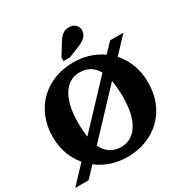

<svg xmlns="http://www.w3.org/2000/svg" viewBox="-216 -1104 1232 1284"><g transform="rotate(-30 400.0 -462.0)"><path d="M405 -641Q365 -641 332.5 -622.5Q300 -604 277 -567.5Q254 -531 241.5 -477.5Q229 -424 229 -355Q229 -280 240 -226.5Q251 -173 273 -138Q295 -103 327 -86Q359 -69 400 -69Q440 -69 472.5 -87.5Q505 -106 528.5 -142.5Q552 -179 564 -232.5Q576 -286 576 -355Q576 -429 565 -483Q554 -537 532.5 -572Q511 -607 479 -624Q447 -641 405 -641ZM403 10Q327 10 261 -16Q195 -42 144 -90Q93 -138 64 -205.5Q35 -273 35 -355Q35 -437 62.5 -504.5Q90 -572 139.5 -620Q189 -668 256 -694Q323 -720 403 -720Q479 -720 545.5 -694Q612 -668 662.5 -620Q713 -572 741.5 -504.5Q770 -437 770 -355Q770 -273 743 -205.5Q716 -138 666.5 -90Q617 -42 550 -16Q483 10 403 10ZM-5 14 690 -724H793L98 14ZM402 -870 351 -787V-760H402L478 -791Q507 -802 525.5 -814.5Q544 -827 553 -843Q562 -859 562 -878Q562 -903 543.5 -920.5Q525 -938 496 -938Q475 -938 458.5 -930.5Q442 -923 428.5 -907.5Q415 -892 402 -870Z"/></g></svg>

Font: Roboto Serif 36pt
Style: Bold
Weight: 700
Version: Version 1.008